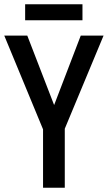

<svg xmlns="http://www.w3.org/2000/svg" viewBox="-20 -881 506 901"><path d="M234 -388 359 -714H466L284 -277V0H182V-274L0 -714H108ZM367 -861V-786H98V-861Z"/></svg>

Font: Noto Sans Condensed Medium
Style: Regular
Weight: 500
Width: 3
Designer: Monotype Design Team
Foundry: Monotype Imaging Inc.
Version: Version 2.013; ttfautohint (v1.8.4.7-5d5b)